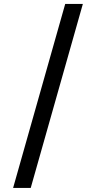

<svg xmlns="http://www.w3.org/2000/svg" viewBox="-20 -802 493 973"><path d="M310.5 -782.2H399.9L135.7 150.4H46.4Z"/></svg>

Font: Proza Libre
Style: Medium
Weight: 500
Designer: Jasper de Waard
Foundry: Jasper de Waard
Version: Version 1.000; ttfautohint (v1.4.1.8-43bc)